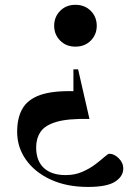

<svg xmlns="http://www.w3.org/2000/svg" viewBox="-20 -542 540 778"><path d="M285.5 -353Q248 -353 223.8 -377.5Q199.5 -402 199.5 -437.5Q199.5 -473.5 223.8 -498Q248 -522.5 285.5 -522.5Q323.5 -522.5 347.8 -498Q372 -473.5 372 -437.5Q372 -402 347.8 -377.5Q323.5 -353 285.5 -353ZM336.5 215.5Q250.5 215.5 185.8 185.8Q121 156 85.2 105.2Q49.5 54.5 49.5 -8Q49.5 -64.5 71 -101.8Q92.5 -139 142.2 -156.8Q192 -174.5 277.5 -172.5V-261H296.5L342.5 -60Q255 -62 208.2 -48Q161.5 -34 144 -7.2Q126.5 19.5 126.5 55Q126.5 110 157.8 138.8Q189 167.5 246.5 167.5Q283 167.5 313 154.5Q343 141.5 365.8 124.2Q388.5 107 403 94Q417.5 81 423 81Q442 81 460.8 99Q479.5 117 479.5 141.5Q479.5 172.5 446.5 194Q413.5 215.5 336.5 215.5Z"/></svg>

Font: Newsreader 72pt SemiBold
Style: Regular
Weight: 600
Designer: Hugues Gentile
Foundry: Production Type
Version: Version 1.003; ttfautohint (v1.8.3)